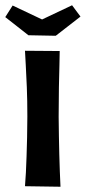

<svg xmlns="http://www.w3.org/2000/svg" viewBox="-45 -710 326 730"><path d="M185 0 50 -2Q52 -26 53.5 -54.5Q55 -83 56 -116Q57 -149 58 -186.5Q59 -224 59 -267Q59 -329 57 -378Q55 -427 53 -462Q51 -497 50 -517L182 -516Q182 -500 181 -464.5Q180 -429 179 -378.5Q178 -328 178 -266Q178 -227 179 -191Q180 -155 180.5 -121.5Q181 -88 182.5 -57.5Q184 -27 185 0ZM167 -574 63 -576 -25 -645 3 -689 115 -636 229 -690 261 -647Z"/></svg>

Font: Truculenta ExtraBold
Style: Regular
Weight: 800
Version: Version 1.002